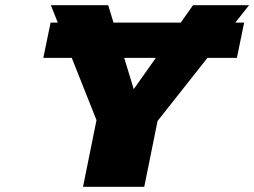

<svg xmlns="http://www.w3.org/2000/svg" viewBox="-20 -720 980 740"><path d="M300 0 362 -307 388 -166 176 -700H397L515 -312H450L724 -700H940L518 -166L598 -307L536 0ZM147 -497 175 -633H921L893 -497Z"/></svg>

Font: Montserrat Thin Black
Style: Italic
Weight: 900
Italic angle: -11.3°
Version: Version 9.000